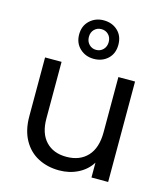

<svg xmlns="http://www.w3.org/2000/svg" viewBox="-120 -910 881 1012"><g transform="rotate(15 320.0 -404.5)"><path d="M563 -548V0H472V-81Q446 -39 399.5 -15.5Q353 8 297 8Q233 8 182 -18.5Q131 -45 101.5 -98Q72 -151 72 -227V-548H162V-239Q162 -158 203 -114.5Q244 -71 315 -71Q388 -71 430 -116Q472 -161 472 -247V-548ZM428 -712Q428 -664 397.5 -635.5Q367 -607 321 -607Q276 -607 245 -636Q214 -665 214 -712Q214 -759 245 -788Q276 -817 321 -817Q367 -817 397.5 -788.5Q428 -760 428 -712ZM375 -713Q375 -738 359.5 -753.5Q344 -769 321 -769Q298 -769 282.5 -753.5Q267 -738 267 -713Q267 -688 282.5 -672Q298 -656 321 -656Q344 -656 359.5 -672Q375 -688 375 -713Z"/></g></svg>

Font: MSTAGE
Style: Regular
Weight: 400
Designer: Ninad Kale (Devanagari), Jonny Pinhorn (Latin)
Foundry: Indian Type Foundry
Version: 4.004